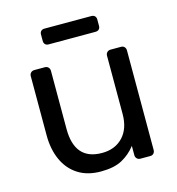

<svg xmlns="http://www.w3.org/2000/svg" viewBox="-105 -782 812 883"><g transform="rotate(-15 301.0 -341.0)"><path d="M268 10Q204 10 159.5 -18.5Q115 -47 92 -98Q69 -149 69 -215V-497Q69 -507 75.5 -513.5Q82 -520 92 -520H142Q152 -520 158.5 -513.5Q165 -507 165 -497V-220Q165 -71 295 -71Q357 -71 394.5 -110.5Q432 -150 432 -220V-497Q432 -507 438.5 -513.5Q445 -520 455 -520H505Q515 -520 521 -513.5Q527 -507 527 -497V-23Q527 -13 521 -6.5Q515 0 505 0H458Q448 0 441.5 -6.5Q435 -13 435 -23V-67Q408 -32 369.5 -11Q331 10 268 10ZM186 -617Q176 -617 170 -623Q164 -629 164 -639V-670Q164 -680 170 -686Q176 -692 186 -692H409Q420 -692 426 -686Q432 -680 432 -670V-639Q432 -629 426 -623Q420 -617 409 -617Z"/></g></svg>

Font: RubikRegular
Style: Regular
Weight: 400
Designer: Hubert and Fischer
Foundry: Hubert and Fischer
Version: Version 2.300;gftools[0.9.30]